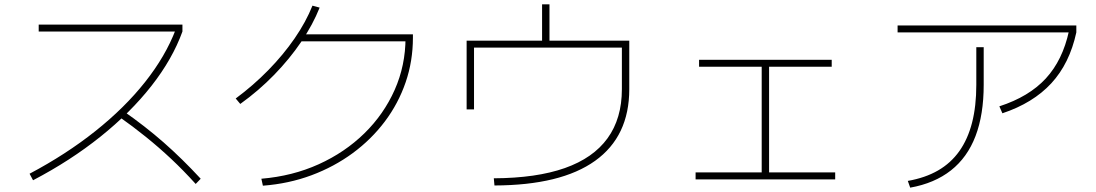

<svg xmlns="http://www.w3.org/2000/svg" viewBox="-20 -830 5040 883"><path d="M116 -31Q284 -120 418.5 -227Q553 -334 647 -452.5Q741 -571 788 -694L796 -685H158V-717H819V-685Q773 -558 676.5 -435Q580 -312 442 -201.5Q304 -91 132 -1ZM880 16Q823 -47 767 -99.5Q711 -152 651.5 -200Q592 -248 524 -296L545 -321Q647 -250 732 -175.5Q817 -101 903 -8Z M1182 -8Q1325 -20 1445.5 -74.5Q1566 -129 1655.5 -216.5Q1745 -304 1795 -416.5Q1845 -529 1845 -657L1860 -640H1358V-672H1879V-657Q1879 -549 1845.5 -451.5Q1812 -354 1750 -271.5Q1688 -189 1602.5 -126Q1517 -63 1412.5 -24Q1308 15 1189 24ZM1064 -377Q1145 -437 1214 -507.5Q1283 -578 1335 -653.5Q1387 -729 1417 -804L1450 -795Q1419 -717 1365.5 -638Q1312 -559 1241 -486Q1170 -413 1085 -352Z M2251 -10Q2447 -11 2577.5 -57Q2708 -103 2774 -194Q2840 -285 2840 -420V-611H2160V-327H2126V-643H2473V-810H2507V-643H2874V-420Q2874 -203 2717 -90.5Q2560 22 2254 23Z M3179 -5V-37H3483V-523H3195V-555H3805V-523H3517V-37H3821V-5Z M4155 2Q4235 -12 4294 -46Q4353 -80 4392 -135Q4431 -190 4450.5 -266Q4470 -342 4470 -440V-613H4504V-440Q4504 -303 4466.5 -204.5Q4429 -106 4353.5 -46.5Q4278 13 4166 33ZM4108 -681V-713H4930V-681ZM4576 -341Q4712 -385 4789.5 -469Q4867 -553 4896 -687L4930 -681Q4899 -538 4815 -447Q4731 -356 4590 -309Z"/></svg>

Font: M PLUS 1 Code ExtraLight
Style: Regular
Weight: 250
Designer: Coji Morishita
Foundry: UNDERFOREST DESIGN
Version: Version 1.002